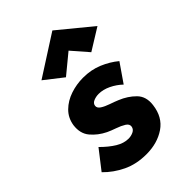

<svg xmlns="http://www.w3.org/2000/svg" viewBox="-224 -835 948 948"><g transform="rotate(-45 249.5 -361.5)"><path d="M80 -174 3 -75Q44 -33 98.5 -7Q153 19 222 19Q299 19 353.5 -18Q408 -55 417 -130Q424 -184 392 -216.5Q360 -249 313 -268Q294 -276 269 -284.5Q244 -293 227 -304Q210 -315 212 -330Q214 -345 230.5 -352Q247 -359 266 -359Q297 -359 329 -343.5Q361 -328 386 -304L453 -401Q417 -431 370.5 -450.5Q324 -470 268 -470Q222 -470 179 -455.5Q136 -441 106 -411.5Q76 -382 69 -338Q62 -285 90.5 -251Q119 -217 162 -196Q181 -187 207 -178Q233 -169 251.5 -157.5Q270 -146 267 -129Q264 -113 248 -105.5Q232 -98 214 -98Q182 -98 149 -118Q116 -138 80 -174ZM312 -615 386 -530 499 -600 326 -742 114 -606 210 -531Z"/></g></svg>

Font: Jost* 700 Bold Italic
Style: Bold Italic
Weight: 700
Italic angle: -10°
Version: Version 3.200; ttfautohint (v0.97) -l 8 -r 50 -G 200 -x 14 -